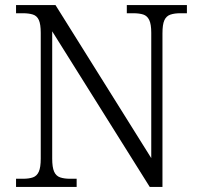

<svg xmlns="http://www.w3.org/2000/svg" viewBox="-20 -734 788 754"><path d="M43 0V-32H70Q94 -32 109.5 -37.5Q125 -43 132.5 -60Q140 -77 140 -111V-605Q140 -639 132.5 -655.5Q125 -672 109 -677Q93 -682 70 -682H43V-714H198L574 -113V-605Q574 -639 566 -655.5Q558 -672 542.5 -677Q527 -682 503 -682H478V-714H714V-682H688Q665 -682 649 -676.5Q633 -671 625.5 -654.5Q618 -638 618 -603V0H568L185 -611V-111Q185 -77 192.5 -60Q200 -43 216 -37.5Q232 -32 255 -32H281V0Z"/></svg>

Font: Noto Serif Hebrew Light
Style: Regular
Weight: 300
Version: Version 2.003